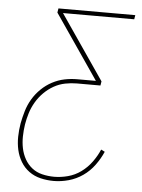

<svg xmlns="http://www.w3.org/2000/svg" viewBox="-53 -777 605 819"><g transform="rotate(5 250.0 -367.5)"><path d="M208 0Q179 0 151.5 -6.5Q124 -13 102 -29Q80 -45 66 -68.5Q52 -92 46 -119Q40 -146 40.5 -175Q41 -204 46 -233Q51 -259 59 -286Q67 -313 81.5 -337.5Q96 -362 117 -382.5Q138 -403 163.5 -416.5Q189 -430 216 -435.5Q243 -441 270 -441H350L161 -717L164 -735H493L490 -717H185L374 -441L371 -423H270Q246 -423 220.5 -418Q195 -413 172 -400Q149 -387 130 -368Q111 -349 97.5 -326Q84 -303 76.5 -278.5Q69 -254 65 -230Q61 -204 60.5 -178Q60 -152 65 -127.5Q70 -103 82 -81.5Q94 -60 113 -45Q132 -30 157 -24Q182 -18 208 -18Q237 -18 267 -26Q297 -34 322.5 -52.5Q348 -71 367 -97Q386 -123 398 -151L414 -143Q401 -113 380.5 -85Q360 -57 332 -37.5Q304 -18 271.5 -9Q239 0 208 0Z"/></g></svg>

Font: Iosevka SS04 Thin
Style: Italic
Weight: 100
Italic angle: -9°
Monospace: yes
Designer: Belleve Invis
Foundry: Belleve Invis
Version: Version 19.0.0; ttfautohint (v1.8.4)